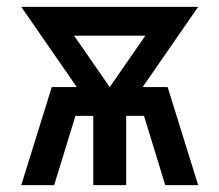

<svg xmlns="http://www.w3.org/2000/svg" viewBox="-20 -540 640 560"><path d="M42 0 131 -286H204L42 -520H558L396 -286H469L558 0H462L400 -202H348V0H252V-202H200L138 0ZM300 -286 404 -436H196Z"/></svg>

Font: Zed Mono Medium Extended
Style: Regular
Weight: 500
Width: 7
Monospace: yes
Designer: Belleve Invis
Foundry: Belleve Invis
Version: Version 1.0.0; ttfautohint (v1.8.4)